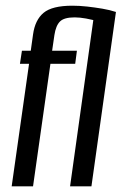

<svg xmlns="http://www.w3.org/2000/svg" viewBox="-20 -654 427 674"><path d="M21 0 82 -430H50L57 -476H88L96 -533Q103 -584 133 -609Q163 -634 234 -634Q259 -634 286 -631Q313 -628 339.5 -623.5Q366 -619 387 -612L301 0H226L310 -601L328 -578Q304 -585 282 -589Q260 -593 242 -593Q205 -593 190.5 -578.5Q176 -564 171 -531L163 -476H250L244 -430H157L96 0Z"/></svg>

Font: Alumni Sans Medium
Style: Italic
Weight: 500
Italic angle: -8°
Designer: Robert E. Leuschke
Foundry: Robert E. Leuschke
Version: Version 1.016